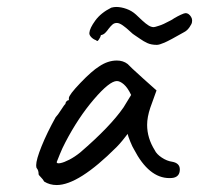

<svg xmlns="http://www.w3.org/2000/svg" viewBox="-20 -558 572 552"><path d="M91 -57Q91 -68 86 -74Q84 -76 84 -83Q84 -99 99.5 -137.5Q115 -176 140 -221Q146 -227 155.5 -242Q165 -257 168 -259Q168 -263 171 -266.5Q174 -270 178 -270V-276Q178 -285 211 -319.5Q244 -354 265 -367Q290 -384 316 -384Q334 -384 347 -374Q352 -368 393 -331L430 -298L412 -248Q403 -221 403 -199Q403 -161 425 -126Q430 -115 445 -105Q460 -95 475 -93Q497 -89 497 -71Q497 -51 479 -47Q475 -46 467 -46Q408 -46 365 -129Q361 -135 354.5 -151Q348 -167 347 -173Q341 -165 332 -154Q323 -143 315 -135Q206 -26 143 -26Q123 -26 107 -36Q104 -42 97.5 -48.5Q91 -55 91 -57ZM211 -120Q297 -194 335 -249L357 -285Q347 -306 336 -315.5Q325 -325 316 -325Q295 -325 250 -272.5Q205 -220 168 -149Q159 -132 152 -114.5Q145 -97 143 -92Q143 -87 153.5 -89Q164 -91 179.5 -99Q195 -107 211 -120ZM367 -457Q363 -459 353 -468.5Q343 -478 333 -485Q323 -492 316 -492Q309 -492 304 -488Q299 -484 292 -475Q288 -469 282.5 -463.5Q277 -458 270 -457Q269 -451 264 -444Q259 -437 257 -442Q248 -445 242 -451.5Q236 -458 237 -464Q238 -477 254 -499Q270 -521 300 -536Q308 -538 314 -538Q328 -538 343.5 -532.5Q359 -527 371 -516Q377 -510 388.5 -499.5Q400 -489 407.5 -484.5Q415 -480 422 -480Q425 -480 437 -484Q448 -487 472 -500Q492 -513 508 -519Q518 -523 526 -514Q534 -505 532 -495Q532 -490 525 -480Q518 -470 510 -466Q468 -442 453 -435.5Q438 -429 431 -429Q415 -429 404 -434Q393 -439 382.5 -446.5Q372 -454 367 -457Z"/></svg>

Font: Caveat
Style: Regular
Weight: 400
Designer: Pablo Impallari
Foundry: Pablo Impallari
Version: Version 1.500; ttfautohint (v1.6)